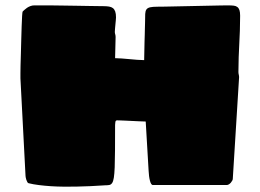

<svg xmlns="http://www.w3.org/2000/svg" viewBox="-20 -690 970 716"><path d="M517.6 -465.8Q518.1 -503.9 519 -534.2Q519.5 -547.4 519.8 -560.1Q520 -572.8 520.3 -583.3Q520.5 -593.8 520.8 -600.8Q521 -607.9 521 -609.4Q521 -627 521.5 -637.9Q522 -648.9 526.1 -654.8Q530.3 -660.6 539.8 -662.8Q549.3 -665 567.9 -665Q574.2 -665 594.5 -665.3Q614.7 -665.5 642.1 -666.3Q669.4 -667 700.2 -667.5Q731 -668 758.3 -668.7Q785.6 -669.4 805.9 -669.7Q826.2 -669.9 832 -669.9Q843.3 -669.9 851.6 -668.9Q859.9 -668 865.2 -663.8Q870.6 -659.7 873 -652.1Q875.5 -644.5 875.5 -631.3Q875.5 -601.1 874.5 -575.7Q873.5 -550.3 872.3 -526.1Q871.1 -502 870.1 -476.8Q869.1 -451.7 869.1 -421.9Q869.1 -416.5 870.4 -411.6Q871.6 -406.7 871.6 -401.9L848.1 -22.9Q848.1 -20 845.9 -16.1Q843.8 -12.2 840.6 -8.5Q837.4 -4.9 833.3 -2.4Q829.1 0 825.2 0H550.3Q546.4 0 543.7 -4.4Q541 -8.8 539.1 -16.4Q537.1 -23.9 535.9 -33.4Q534.7 -43 534.2 -53.2L523.4 -236.8Q522.9 -236.8 515.4 -237.1Q507.8 -237.3 496.3 -237.8Q484.9 -238.3 471.4 -239Q458 -239.7 446.3 -240.2Q434.6 -240.7 426 -241Q417.5 -241.2 416.5 -241.2Q411.1 -241.2 410.2 -234.9Q409.2 -228.5 409.2 -224.1Q409.2 -168 408.9 -129.6Q408.7 -91.3 407.7 -66.2Q406.7 -41 404.5 -27.3Q402.3 -13.7 398.2 -7.6Q394 -1.5 387.9 -0.2Q381.8 1 372.6 1Q316.9 4.9 264.2 5.9Q241.7 6.3 217.5 6.1Q193.4 5.9 170.2 4.4Q147 2.9 125.5 0.2Q104 -2.4 86.4 -6.8Q84 -7.3 81.8 -11.2Q79.6 -15.1 78.1 -19.8Q76.7 -24.4 75.9 -28.6Q75.2 -32.7 75.2 -34.2L56.2 -397.9V-407.2V-417Q56.2 -425.3 56.6 -445.3Q57.1 -465.3 57.9 -490.7Q58.6 -516.1 59.3 -543.5Q60.1 -570.8 60.8 -593.5Q61.5 -616.2 62.5 -631.1Q63.5 -646 64.5 -647Q66.4 -648.9 70.6 -652.8Q74.7 -656.7 80.8 -660.9Q86.9 -665 94.5 -667.7Q102.1 -670.4 110.4 -669.9H167.5Q168.5 -669.9 183.6 -669.7Q198.7 -669.4 220.5 -669.2Q242.2 -668.9 267.3 -668.5Q292.5 -668 314.2 -667.7Q335.9 -667.5 350.6 -667.2Q365.2 -667 366.2 -667Q377.9 -667 386.7 -665.5Q395.5 -664.1 401.1 -659.7Q406.7 -655.3 409.7 -647Q412.6 -638.7 412.6 -625Q412.6 -622.1 411.9 -614.7Q411.1 -607.4 410.4 -598.9Q409.7 -590.3 408.9 -582.5Q408.2 -574.7 408.2 -570.8Q408.2 -566.9 409.7 -562Q411.1 -557.1 411.1 -551.8Q411.1 -532.2 410.2 -513.7Q409.2 -495.1 409.2 -473.1Q420.4 -473.1 434.3 -471.9Q448.2 -470.7 462.6 -469.5Q477.1 -468.3 491.2 -467Q505.4 -465.8 517.6 -465.8Z"/></svg>

Font: Sigmar One
Style: Regular
Weight: 400
Version: Version 1.000